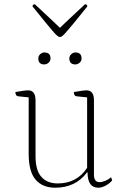

<svg xmlns="http://www.w3.org/2000/svg" viewBox="-20 -865 578 897"><path d="M238 12Q179 12 146.5 -25.5Q114 -63 114 -146V-410L66 -415Q52 -416 52 -435Q81 -440 92.5 -441.5Q104 -443 111 -443Q146 -443 146 -396V-135Q146 -70 173 -39Q200 -8 250 -8Q339 -8 387 -81V-410L339 -415Q325 -416 325 -435Q354 -440 365.5 -441.5Q377 -443 384 -443Q419 -443 419 -396V-49Q419 -14 445 -14Q457 -14 472.5 -20.5Q488 -27 499 -37L504 -22Q491 -7 473 2.5Q455 12 439 12Q389 12 389 -60H387Q333 12 238 12ZM332 -564Q304 -564 304 -592Q304 -604 313 -612Q322 -620 332 -620Q361 -620 361 -592Q361 -580 352 -572Q343 -564 332 -564ZM187 -564Q159 -564 159 -592Q159 -604 168 -612Q177 -620 187 -620Q216 -620 216 -592Q216 -580 207 -572Q198 -564 187 -564ZM260 -692Q256 -692 250 -696Q244 -700 232 -713.5Q220 -727 196 -756Q172 -785 132 -835Q132 -845 143 -845Q190 -801 218 -775Q246 -749 260 -735Q274 -749 302 -775Q330 -801 377 -845Q388 -845 388 -835Q348 -785 324 -756Q300 -727 288 -713.5Q276 -700 270 -696Q264 -692 260 -692Z"/></svg>

Font: Petrona Thin
Style: Regular
Weight: 100
Designer: Ringo R. Seeber
Foundry: Ringo R. Seeber
Version: Version 2.001; ttfautohint (v1.8.3)